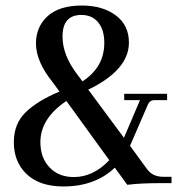

<svg xmlns="http://www.w3.org/2000/svg" viewBox="-20 -662 652 694"><path d="M209 12Q124 12 77 -32Q30 -76 30 -148Q30 -215 73 -256.5Q116 -298 195 -331L171 -364Q110 -439 110 -505Q110 -565 152 -603.5Q194 -642 276 -642Q351 -642 398.5 -606.5Q446 -571 446 -508Q446 -409 299 -338L428 -164L486 -300H429V-323H584V-300H537Q522 -300 515 -285L450 -135L512 -50Q532 -23 570 -23H600V0H555Q488 0 440 6L395 -56Q324 12 209 12ZM257 -396 278 -368Q357 -419 357 -507Q357 -554 335 -581Q313 -608 274 -608Q206 -608 206 -530Q206 -464 257 -396ZM126 -148Q126 -92 159 -57Q192 -22 247 -22Q317 -22 375 -83L220 -297Q126 -234 126 -148Z"/></svg>

Font: Arapey
Style: Regular
Weight: 400
Designer: Eduardo Rodriguez Tunni
Foundry: Eduardo Rodriguez Tunni
Version: Version 4.000